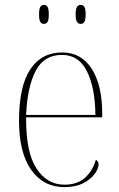

<svg xmlns="http://www.w3.org/2000/svg" viewBox="-20 -757 489 787"><path d="M244 10Q158 10 108 -60.5Q58 -131 58 -262Q58 -403 104 -472.5Q150 -542 235 -542Q313 -542 356 -475Q399 -408 399 -290V-276H87Q86 -133 129.5 -66.5Q173 0 244 0Q296 0 327.5 -27.5Q359 -55 373 -102Q384 -96 384 -83Q384 -66 368 -44Q352 -22 321 -6Q290 10 244 10ZM371 -286Q370 -397 336.5 -464.5Q303 -532 234 -532Q160 -532 126 -466Q92 -400 87 -286ZM311 -659Q301 -659 295.5 -667.5Q290 -676 290 -698Q290 -720 295.5 -728.5Q301 -737 311 -737Q321 -737 326 -728.5Q331 -720 331 -698Q331 -676 326 -667.5Q321 -659 311 -659ZM160 -659Q150 -659 145 -667.5Q140 -676 140 -698Q140 -720 145 -728.5Q150 -737 160 -737Q170 -737 175 -728.5Q180 -720 180 -698Q180 -676 175 -667.5Q170 -659 160 -659Z"/></svg>

Font: Noto Serif Display SemiCondensed Thin
Style: Regular
Weight: 100
Width: 4
Designer: Monotype Design Team
Foundry: Monotype Imaging Inc.
Version: Version 2.009